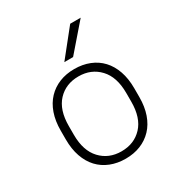

<svg xmlns="http://www.w3.org/2000/svg" viewBox="-169 -827 889 950"><g transform="rotate(-30 275.0 -352.0)"><path d="M275 6Q228 6 189 -9.5Q150 -25 122.5 -54.5Q95 -84 80 -127Q65 -170 65 -225V-275Q65 -330 80 -373Q95 -416 123 -445.5Q151 -475 189.5 -490.5Q228 -506 275 -506Q322 -506 361 -490.5Q400 -475 427.5 -445.5Q455 -416 470 -373Q485 -330 485 -275V-225Q485 -170 470 -127Q455 -84 427 -54.5Q399 -25 360.5 -9.5Q322 6 275 6ZM275 -36Q348 -36 393.5 -84.5Q439 -133 439 -225V-275Q439 -366 393 -415Q347 -464 275 -464Q202 -464 156.5 -415.5Q111 -367 111 -275V-225Q111 -134 157 -85Q203 -36 275 -36ZM370 -710H430L300 -560H250Z"/></g></svg>

Font: Retni Sans Light
Style: Regular
Weight: 300
Designer: Vitaly Kuzmin
Foundry: ParaType Ltd.
Version: Version 1.00;March 2, 2019;FontCreator 11.5.0.2425 64-bit; t